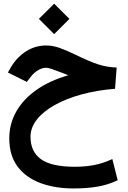

<svg xmlns="http://www.w3.org/2000/svg" viewBox="-20 -701 698 1051"><path d="M192.8 -597.7 276.4 -514.1 360 -597.7 276.4 -680.8ZM353.7 -289.1Q249.8 -258.9 177.6 -207.5Q105.5 -156.1 68.1 -88.8Q30.8 -21.6 30.8 56.2Q30.8 150.8 76.8 211.5Q122.8 272.2 202.4 301.4Q282.1 330.6 382.8 330.6Q454.7 330.6 512.8 320.8Q571 311.1 624.2 285.6L594.9 169.6Q545.4 192.7 496.2 202.3Q447.1 211.9 389.6 211.9Q262.1 211.9 204.5 170.6Q147 129.2 147 48.3Q147 -2.4 181.8 -46.7Q216.6 -91 279.5 -126.1Q342.4 -161.1 426.6 -184.2Q510.8 -207.2 609.7 -215L618.7 -331.2Q591.8 -332.4 567.9 -336.3Q544 -340.2 518.6 -348.3Q493.2 -356.3 462 -369.8Q430.9 -383.2 389 -403.5Q345.4 -424.8 306.8 -438.5Q268.3 -452.1 233.4 -452.1Q172.7 -452.1 122.3 -419.8Q71.9 -387.4 39.9 -333.3L23.2 -304.2L126.6 -252.6L148.8 -281.2Q165.1 -302.5 188 -316.3Q210.9 -330.1 232.9 -330.1Q243 -330.1 264.9 -322.8Q286.9 -315.4 321 -302.1Q328.8 -299.1 334.2 -296.8Q339.6 -294.5 344.2 -292.9Q348.7 -291.2 353.7 -289.1Z"/></svg>

Font: Vazir Variable Regular
Style: Regular
Weight: 400
Designer: Saber Rastikerdar
Foundry: Saber Rastikerdar
Version: Version 30.1.0